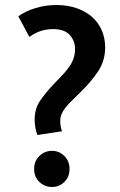

<svg xmlns="http://www.w3.org/2000/svg" viewBox="-20 -735 479 765"><path d="M204 -715Q250 -715 286.5 -702Q323 -689 348 -666.5Q373 -644 386 -613Q399 -582 399 -546Q399 -493 371 -451Q343 -409 302 -369Q281 -348 265.5 -333Q250 -318 240 -305Q230 -292 225 -279.5Q220 -267 220 -252Q220 -232 227 -212L129 -197Q124 -210 121 -226Q118 -242 118 -258Q118 -301 139 -332.5Q160 -364 198 -404Q217 -423 232 -439.5Q247 -456 257.5 -471.5Q268 -487 273.5 -503.5Q279 -520 279 -540Q279 -572 258 -595.5Q237 -619 191 -619Q167 -619 144 -612Q121 -605 97 -588L53 -670Q82 -691 122 -703Q162 -715 204 -715ZM116 -62Q116 -93 137 -113.5Q158 -134 187 -134Q216 -134 236.5 -113.5Q257 -93 257 -62Q257 -30 236.5 -10Q216 10 187 10Q158 10 137 -10Q116 -30 116 -62Z"/></svg>

Font: Mukta SemiBold
Style: Regular
Weight: 600
Designer: Girish Dalvi and Yashodeep Gholap
Foundry: Ek Type
Version: Version 2.538;PS 1.002;hotconv 16.6.51;makeotf.lib2.5.65220;